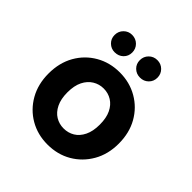

<svg xmlns="http://www.w3.org/2000/svg" viewBox="-189 -834 986 986"><g transform="rotate(45 304.5 -341.0)"><path d="M304 12Q232 12 174.5 -21.5Q117 -55 83.5 -114Q50 -173 50 -250Q50 -328 83.5 -387Q117 -446 175 -479.5Q233 -513 305 -513Q377 -513 435 -479.5Q493 -446 526.5 -387Q560 -328 560 -250Q560 -173 526 -114Q492 -55 434.5 -21.5Q377 12 304 12ZM304 -105Q337 -105 363.5 -121Q390 -137 406 -169.5Q422 -202 422 -250Q422 -299 406.5 -331Q391 -363 364.5 -379.5Q338 -396 305 -396Q273 -396 246 -379.5Q219 -363 203 -331Q187 -299 187 -250Q187 -202 203 -169.5Q219 -137 245.5 -121Q272 -105 304 -105ZM213 -567Q187 -567 168.5 -585Q150 -603 150 -630Q150 -657 168.5 -675.5Q187 -694 213 -694Q241 -694 259.5 -675.5Q278 -657 278 -630Q278 -603 259.5 -585Q241 -567 213 -567ZM397 -567Q370 -567 351.5 -585Q333 -603 333 -630Q333 -657 351.5 -675.5Q370 -694 397 -694Q424 -694 442.5 -675.5Q461 -657 461 -630Q461 -603 442.5 -585Q424 -567 397 -567Z"/></g></svg>

Font: DM Sans 18pt
Style: Bold
Weight: 700
Designer: Colophon Foundry, Jonny Pinhorn
Foundry: Colophon Foundry
Version: Version 4.004;gftools[0.9.30]